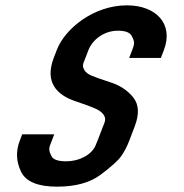

<svg xmlns="http://www.w3.org/2000/svg" viewBox="-20 -693 688 719"><path d="M174 -166 183.1 -190H63.1L54 -166C38.9 -126.7 40.5 -88.2 58.6 -50.5C76.7 -12.8 121.6 6 193.2 6C262.4 6 316.8 -8.8 356.5 -38.5C396.2 -68.2 421.9 -91.3 433.7 -108C445.5 -124.7 455.6 -144 464 -166L484.6 -220C501.9 -265.3 500.2 -301.2 479.4 -327.5C458.7 -353.8 430.3 -372.8 394.4 -384.5C358.4 -396.2 334.3 -404.7 322.2 -410C310.1 -415.3 301.7 -421.7 297 -429C285.6 -446.8 291.7 -454.4 299.9 -476L311.4 -506C325 -541.5 367 -578 421.4 -578C448.9 -578 466.1 -571.7 472.9 -559C485.6 -535.4 483.8 -528.5 475.2 -506L463.7 -476H582.4L593.9 -506C630.8 -602.5 565.5 -673 455.2 -673C330.9 -673 223.1 -585.6 192.7 -506L181.2 -476C146.8 -385.9 191.6 -337.7 262.4 -314C298.2 -302 323.1 -292.8 336.9 -286.5C350.7 -280.2 360.6 -273.2 366.4 -265.5C380.2 -247.3 372.2 -236.5 363.6 -214L345.6 -167C344.3 -163.7 341.6 -157.2 337.5 -147.5C324 -115.7 280.6 -89 227 -89C197 -89 178.9 -95.5 172.6 -108.5C159.6 -135.5 163.8 -139.4 174 -166Z"/></svg>

Font: Din Kursivschrift
Style: Breit
Weight: 400
Version: Version 1.089